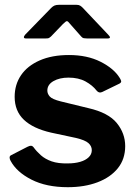

<svg xmlns="http://www.w3.org/2000/svg" viewBox="-20 -769 570 799"><path d="M382 -392Q365 -414 336 -430Q307 -446 265 -446Q228 -446 202.5 -431.5Q177 -417 177 -392Q177 -379 187 -367.5Q197 -356 233 -347L348 -319Q431 -300 466 -257Q501 -214 501 -161Q501 -107 470.5 -69Q440 -31 386 -10.5Q332 10 262 10Q173 10 111 -21.5Q49 -53 24 -100Q20 -107 20 -113.5Q20 -120 26 -123L94 -158Q104 -163 109.5 -162.5Q115 -162 119 -157Q132 -139 150 -123Q168 -107 195 -97.5Q222 -88 263 -89Q291 -89 313.5 -95.5Q336 -102 349 -114.5Q362 -127 362 -144Q362 -161 348 -173.5Q334 -186 296 -195L193 -217Q118 -234 79.5 -270.5Q41 -307 41 -366Q41 -417 67.5 -456Q94 -495 145 -517.5Q196 -540 267 -540Q343 -540 398.5 -512Q454 -484 478 -445Q482 -439 484 -432.5Q486 -426 477 -421L405 -386Q398 -383 392.5 -384.5Q387 -386 382 -392ZM318 -617 272 -669Q263 -681 258.5 -681Q254 -681 242 -669L192 -617Q185 -611 181.5 -610Q178 -609 169 -609H88Q80 -609 79.5 -613.5Q79 -618 85 -625L193 -736Q200 -743 207 -746Q214 -749 226 -749H298Q308 -749 313.5 -745.5Q319 -742 323 -738L430 -625Q446 -609 428 -609H342Q334 -609 328.5 -610Q323 -611 318 -617Z"/></svg>

Font: Libre Franklin
Style: Bold
Weight: 700
Designer: Pablo Impallari, Rodrigo Fuenzalida, Nhung Nguyen
Foundry: Impallari Type
Version: Version 3.000